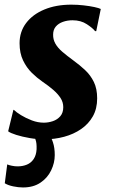

<svg xmlns="http://www.w3.org/2000/svg" viewBox="-34 -588 484 824"><path d="M379 -454.5H374Q364 -467.5 338.5 -484.2Q313 -501 277.5 -501Q255 -501 236 -494.2Q217 -487.5 205.5 -474Q194 -460.5 194 -439.5Q193.5 -419 203.5 -401Q213.5 -383 233.2 -366Q253 -349 281 -328.5Q308 -309 331.2 -287.2Q354.5 -265.5 368.8 -236.2Q383 -207 383 -166Q383 -121.5 364.5 -88.8Q346 -56 314 -34Q282 -12 241.2 -1Q200.5 10 155.5 10Q125.5 10 93.5 4.5Q61.5 -1 36 -9Q10.5 -17 1 -24.5L23.5 -116.5H25.5Q35.5 -106.5 56.2 -93.8Q77 -81 102.8 -71.2Q128.5 -61.5 154 -61.5Q173.5 -61.5 192.8 -68Q212 -74.5 224.8 -89.2Q237.5 -104 237.5 -128Q237.5 -149.5 225.8 -167.5Q214 -185.5 194 -202.8Q174 -220 147.5 -238Q125 -253.5 102.5 -275.5Q80 -297.5 65 -328.8Q50 -360 50 -402.5Q50 -452 78.2 -489.2Q106.5 -526.5 156.5 -547.2Q206.5 -568 272 -568Q299 -568 325 -565Q351 -562 370.8 -557.8Q390.5 -553.5 398.5 -549.5ZM64.5 216.5Q45 216.5 22.5 211.8Q0 207 -13.5 198.5L-3 117.5Q3 120.5 16 123.2Q29 126 41.5 126Q63.5 126 81.5 118.5Q99.5 111 110.5 94.5Q121.5 78 123 53Q124 25.5 118.5 11.5Q113 -2.5 110.5 -14.5L144.5 -16.5L175.5 -14.5Q185.5 -0.5 193.2 22.8Q201 46 201 77.5Q201 111 185.5 143.2Q170 175.5 139.5 196Q109 216.5 64.5 216.5Z"/></svg>

Font: Merriweather ExtraBold
Style: Italic
Weight: 800
Italic angle: -7.8°
Version: Version 2.101